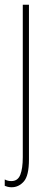

<svg xmlns="http://www.w3.org/2000/svg" viewBox="-22 -547 219 809"><path d="M27 242Q17 242 10 240Q3 238 -2 236V209Q10 216 26 216Q53 216 63.5 189.5Q74 163 74 115V-527H100V125Q100 193 78.5 217.5Q57 242 27 242Z"/></svg>

Font: Noto Sans Lao Looped ExtraCondensed Thin
Style: Regular
Weight: 100
Width: 2
Designer: Mark Frömberg, Ben Mitchell
Foundry: The Fontpad Ltd
Version: Version 1.002; ttfautohint (v1.8.4.7-5d5b)